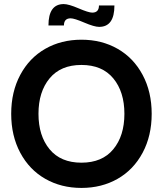

<svg xmlns="http://www.w3.org/2000/svg" viewBox="-20 -909 800 943"><path d="M467 -777Q443 -777 394 -798Q345 -819 327 -819Q294 -819 294 -784H218Q218 -889 293 -889Q317 -889 366 -868Q415 -847 433 -847Q466 -847 466 -882H542Q542 -777 467 -777ZM557.8 -30.8Q479.5 14 380 14Q280.5 14 202.2 -30.8Q124 -75.5 79.5 -158.8Q35 -242 35 -350Q35 -458 79.5 -541.2Q124 -624.5 202.2 -669.2Q280.5 -714 380 -714Q479.5 -714 557.8 -669.2Q636 -624.5 680.5 -541.2Q725 -458 725 -350Q725 -242 680.5 -158.8Q636 -75.5 557.8 -30.8ZM223.5 -176Q278 -110 380 -110Q482 -110 536.5 -176Q591 -242 591 -350Q591 -458 536.5 -524Q482 -590 380 -590Q278 -590 223.5 -524Q169 -458 169 -350Q169 -242 223.5 -176Z"/></svg>

Font: Cabin
Style: Bold
Weight: 700
Designer: Pablo Impallari
Foundry: Pablo Impallari. http://www.impallari.com Igino Marini. http://www.ikern.com
Version: Version 3.001;hotconv 1.0.109;makeotfexe 2.5.65596